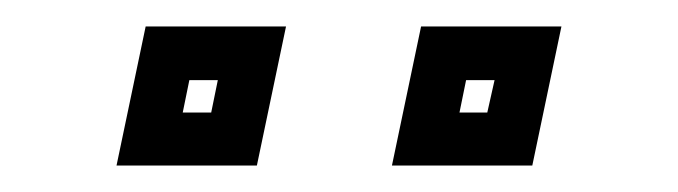

<svg xmlns="http://www.w3.org/2000/svg" viewBox="-20 -691 512 145"><path d="M276 -566 298 -671H404L382 -566ZM68 -566 90 -671H196L174 -566ZM118 -606H139.5L144.5 -630.5H123ZM327 -606H348L353.5 -630.5H332Z"/></svg>

Font: Tourney Expanded SemiBold
Style: Italic
Weight: 600
Width: 7
Italic angle: -12°
Designer: Tyler Finck
Foundry: Etcetera Type Co
Version: Version 1.010; ttfautohint (v1.8.3)